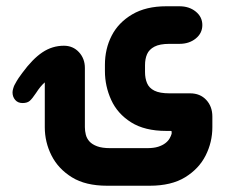

<svg xmlns="http://www.w3.org/2000/svg" viewBox="-20 -418 734 613"><path d="M123 -155Q116 -149 109 -140.5Q102 -132 95 -121Q83 -103 75 -96Q67 -89 52 -89Q37 -89 28.5 -99Q20 -109 20 -123Q20 -128 22 -135Q24 -142 26 -146Q34 -161 39.5 -169Q45 -177 51 -185Q84 -230 115.5 -251Q147 -272 184 -272Q213 -272 232 -251.5Q251 -231 251 -201V-12Q251 0 254 12Q257 24 265.5 33.5Q274 43 290 49Q306 55 332 55H449Q471 55 485 50.5Q499 46 508 39Q517 32 521.5 24Q526 16 528 9V5Q529 0 525 0H511Q442 0 398.5 -27.5Q355 -55 335 -99Q315 -143 315 -191V-211Q315 -262 336.5 -304Q358 -346 402 -372Q446 -398 511 -398H553Q584 -398 605 -381Q626 -364 626 -338Q626 -312 605 -295Q584 -278 553 -278H521Q490 -278 473 -269Q456 -260 449.5 -245Q443 -230 443 -210V-188Q443 -168 449.5 -152.5Q456 -137 473 -128.5Q490 -120 521 -120H587Q619 -120 638.5 -99Q658 -78 658 -46V-12Q658 36 636.5 78.5Q615 121 571 148Q527 175 458 175H322Q253 175 209.5 148Q166 121 144.5 78.5Q123 36 123 -12Z"/></svg>

Font: Beiruti ExtraBold
Style: Regular
Weight: 800
Designer: Arlette Boutros
Foundry: Boutros
Version: Version 1.41